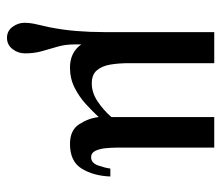

<svg xmlns="http://www.w3.org/2000/svg" viewBox="-62 -381 639 555"><g transform="rotate(90 257.5 -103.5)"><path d="M467.3 -103H490.2Q488.3 -54.2 467.5 -20.3Q446.8 13.7 396 13.7Q356.4 13.7 339.1 -12.9Q321.8 -39.6 318.4 -69.3Q301.3 -50.8 280.3 -31.7Q259.3 -12.7 233.2 0.5Q207 13.7 175.3 13.7Q131.3 13.7 108.4 -19V1.5Q108.4 27.3 115 49.8Q121.6 72.3 127.9 94.7Q134.3 117.2 134.3 143.6Q134.3 164.1 121.8 179.9Q109.4 195.8 89.4 195.8Q69.3 195.8 57.6 179.7Q45.9 163.6 45.9 145.5Q45.9 128.4 50.5 109.4Q55.2 90.3 58.6 73.7Q66.4 34.7 69.6 -4.9Q72.8 -44.4 72.8 -84V-403.3H162.6V-156.7Q162.6 -128.4 166.5 -104Q170.4 -79.6 182.9 -64.5Q195.3 -49.3 221.2 -49.3Q248 -49.3 273.2 -66.2Q298.3 -83 318.4 -106V-403.3H406.7V-123Q406.7 -106.9 408.4 -89.4Q410.2 -71.8 416 -59.6Q421.9 -47.4 434.6 -47.4Q451.2 -47.4 458.3 -67.6Q465.3 -87.9 467.3 -103Z"/></g></svg>

Font: Scheherazade New Medium
Style: Regular
Weight: 500
Designer: SIL International
Foundry: SIL International
Version: Version 4.000